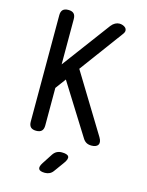

<svg xmlns="http://www.w3.org/2000/svg" viewBox="-141 -825 882 1151"><g transform="rotate(15 300.0 -250.0)"><path d="M182 -35Q182 -12 171 -1Q160 10 137 10Q114 10 103 -1Q92 -12 92 -35V-695Q92 -718 103 -729Q114 -740 137 -740Q160 -740 171 -729Q182 -718 182 -695V-414L404 -712Q415 -726 428 -733Q441 -740 455 -740Q464 -740 474.5 -736.5Q485 -733 492 -726Q499 -719 499.5 -708.5Q500 -698 489 -684L291 -416L514 -51Q523 -36 524 -24.5Q525 -13 520 -5.5Q515 2 504.5 6Q494 10 480 10Q461 10 448 2.5Q435 -5 426 -20L230 -333L182 -268ZM225 187 266 124Q276 109 289.5 102Q303 95 320 95Q355 95 362.5 109Q370 123 349 152L304 214Q295 227 282 233.5Q269 240 253 240Q221 240 214.5 226.5Q208 213 225 187Z"/></g></svg>

Font: Maple Mono NL
Style: Regular
Weight: 400
Monospace: yes
Designer: subframe7536
Version: Version 7.000